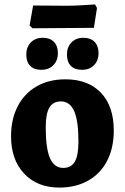

<svg xmlns="http://www.w3.org/2000/svg" viewBox="-20 -837 566 869"><path d="M30 -220Q30 -298 60.5 -356.5Q91 -415 146.5 -446.5Q202 -478 276 -478Q379 -478 437 -417Q495 -356 495 -246Q495 -168 465 -109.5Q435 -51 379 -19.5Q323 12 249 12Q149 12 89.5 -51Q30 -114 30 -220ZM335 -196Q335 -291 315.5 -334.5Q296 -378 256 -378Q220 -378 203.5 -350Q187 -322 187 -261Q187 -164 206.5 -120.5Q226 -77 266 -77Q302 -77 318.5 -105Q335 -133 335 -196ZM114 -722 130 -812 284 -811Q315 -811 356 -813.5Q397 -816 410 -817L419 -801L405 -711L264 -710L127 -709ZM99 -590Q99 -624 119.5 -645Q140 -666 174 -666Q206 -666 224 -647.5Q242 -629 242 -597Q242 -563 221.5 -542Q201 -521 167 -521Q134 -521 116.5 -539Q99 -557 99 -590ZM283 -590Q283 -624 303.5 -645Q324 -666 358 -666Q390 -666 408 -647.5Q426 -629 426 -597Q426 -563 405.5 -542Q385 -521 351 -521Q318 -521 300.5 -539Q283 -557 283 -590Z"/></svg>

Font: Alegreya ExtraBold
Style: Regular
Weight: 800
Designer: Juan Pablo del Peral
Foundry: Huerta Tipografica
Version: Version 2.007; ttfautohint (v1.6)